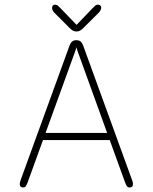

<svg xmlns="http://www.w3.org/2000/svg" viewBox="-20 -797 659 826"><path d="M78.5 9.5Q73.5 9.5 69.2 6.2Q65 3 65 -4.5Q65 -8 66 -12.5Q67 -17 69 -23L279 -600.5Q283 -612 290 -618Q297 -624 307 -624H309.5Q320.5 -624 327.2 -618Q334 -612 338 -600.5L548 -23Q550.5 -17 551.2 -12.5Q552 -8 552 -4.5Q552 3.5 547.8 6.5Q543.5 9.5 537.5 9.5Q529.5 9.5 525.8 4Q522 -1.5 517.5 -14L452 -194.5H165L99.5 -14Q95 -1.5 91 4Q87 9.5 78.5 9.5ZM176 -225H441L312.5 -580.5Q311.5 -584 310.5 -587.5Q309.5 -591 308.5 -593.5Q308 -591 307 -587.5Q306 -584 305 -580.5ZM404 -741.5 338.5 -676.5Q330.5 -668.5 323.8 -665Q317 -661.5 309 -661.5Q301 -661.5 294.2 -665Q287.5 -668.5 279.5 -676.5L214.5 -741.5Q204 -752 204 -763Q204 -769 207.5 -773Q211 -777 216.5 -777Q223.5 -777 228 -773.5Q232.5 -770 240 -762L309.5 -690L378 -761.5Q385.5 -769.5 390.2 -773.2Q395 -777 401.5 -777Q408 -777 411.8 -773.2Q415.5 -769.5 415.5 -764Q415.5 -759.5 412.8 -753.8Q410 -748 404 -741.5Z"/></svg>

Font: Sono Monospace ExtraLight
Style: Regular
Weight: 250
Version: Version 2.112